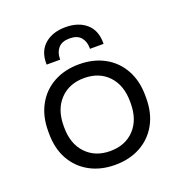

<svg xmlns="http://www.w3.org/2000/svg" viewBox="-128 -804 874 928"><g transform="rotate(-20 309.0 -340.0)"><path d="M309 14Q235 14 178.5 -17Q122 -48 90.5 -104.5Q59 -161 59 -238V-251Q59 -327 90.5 -384Q122 -441 178.5 -472Q235 -503 309 -503Q383 -503 439.5 -472Q496 -441 527.5 -384Q559 -327 559 -251V-238Q559 -161 527.5 -104.5Q496 -48 439.5 -17Q383 14 309 14ZM309 -57Q387 -57 433.5 -106.5Q480 -156 480 -240V-249Q480 -333 433.5 -382.5Q387 -432 309 -432Q232 -432 185 -382.5Q138 -333 138 -249V-240Q138 -156 185 -106.5Q232 -57 309 -57ZM162 -555V-561Q162 -625 202.5 -659.5Q243 -694 309 -694Q375 -694 415 -659.5Q455 -625 455 -561V-555H385V-560Q385 -593 366.5 -614.5Q348 -636 309 -636Q270 -636 251 -614.5Q232 -593 232 -560V-555Z"/></g></svg>

Font: Space Grotesk Light
Style: Regular
Weight: 400
Version: Version 2.000